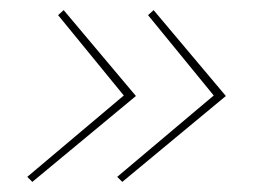

<svg xmlns="http://www.w3.org/2000/svg" viewBox="-20 -401 519 380"><path d="M106 -381 249 -211 44 -41 34 -51 225 -212 95 -371ZM284 -381 427 -211 222 -41 212 -51 403 -212 273 -371Z"/></svg>

Font: EauTest Thin
Style: Italic
Weight: 250
Italic angle: -12°
Designer: Christian Thalmann (Catharsis Fonts)
Version: Version 0.001;PS 000.001;hotconv 1.0.88;makeotf.lib2.5.64775